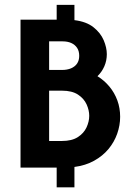

<svg xmlns="http://www.w3.org/2000/svg" viewBox="-20 -708 561 811"><path d="M219.4 83.3V0H66.7V-625H219.4V-687.5H294.4V-622.9Q345.1 -616.7 375 -592.8Q404.9 -569 418.1 -537.9Q431.2 -506.8 431.2 -479.2Q431.2 -452.1 420.8 -428.1Q410.4 -404.2 391.7 -386.1Q420.8 -368.1 442.4 -342Q463.9 -316 475.7 -283.8Q487.5 -251.7 487.5 -214.6Q487.5 -178.5 475 -143.1Q462.5 -107.7 438.2 -78.5Q413.9 -49.3 377.8 -29.2Q341.7 -9 294.4 -2.8V83.3ZM187.5 -112.5H241.7Q283.3 -112.5 308.7 -128.8Q334 -145.1 345.5 -169.9Q356.9 -194.6 356.9 -218.8Q356.9 -242.4 345.8 -267.1Q334.6 -291.8 309.4 -308.4Q284.2 -325 241.7 -325H187.5ZM187.5 -412.5H241.7Q263.8 -412.5 280.2 -419.4Q296.5 -426.4 305.6 -439.6Q314.6 -452.8 314.6 -472.1Q314.6 -492.4 305.6 -505.9Q296.5 -519.4 280.9 -526.4Q265.3 -533.3 244.4 -533.3H187.5Z"/></svg>

Font: Afacad Flux
Style: Regular
Weight: 400
Designer: Kristian Moeller
Foundry: Dicotype
Version: Version 1.100